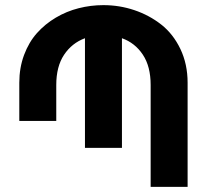

<svg xmlns="http://www.w3.org/2000/svg" viewBox="-20 -728 806 748"><path d="M199.2 -256.8H55.2V-405.8Q55.2 -463.9 73.7 -513.7Q92.3 -563.5 123.8 -598.9Q155.3 -634.3 197.3 -659.2Q239.3 -684.1 286.4 -696Q333.5 -708 382.8 -708Q445.3 -708 503.4 -688.5Q561.5 -668.9 608.2 -632.3Q654.8 -595.7 682.9 -536.9Q710.9 -478 710.9 -405.8V0H566.9V-397Q566.9 -469.2 536.4 -515.1Q505.9 -561 455.1 -579.1V-151.9H311V-579.1Q259.8 -560.1 229.5 -514.4Q199.2 -468.8 199.2 -397Z"/></svg>

Font: LT Superior
Style: Bold
Weight: 400
Designer: Daniel Lyons
Foundry: LyonsType
Version: Version 1.000